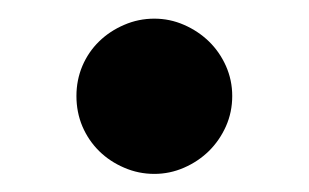

<svg xmlns="http://www.w3.org/2000/svg" viewBox="-20 -573 338 210"><path d="M63.6 -468Q63.6 -485.4 70.1 -500.9Q76.7 -516.3 88.4 -527.7Q100.1 -539.1 115.8 -545.8Q131.4 -552.6 148.8 -552.6Q165.8 -552.6 181.3 -545.8Q196.7 -539.1 208.5 -527.7Q220.2 -516.3 227.1 -500.9Q234 -485.4 234 -468Q234 -450.3 227.1 -434.8Q220.2 -419.4 208.5 -407.8Q196.7 -396.3 181.3 -389.6Q165.8 -382.8 148.8 -382.8Q131.4 -382.8 115.8 -389.6Q100.1 -396.3 88.4 -407.8Q76.7 -419.4 70.1 -434.8Q63.6 -450.3 63.6 -468Z"/></svg>

Font: Cannonade
Style: Bold
Weight: 700
Designer: Rasmus Andersson
Foundry: rsms
Version: Version 3.012;git-f93a4a705